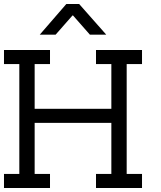

<svg xmlns="http://www.w3.org/2000/svg" viewBox="-20 -943 809 963"><path d="M461.5 -70.5H538.5V-326.9H153.8V-70.5H230.8V0H0V-70.5H76.9V-621.8H0V-692.3H230.8V-621.8H153.8V-397.4H538.5V-621.8H461.5V-692.3H692.3V-621.8H615.4V-70.5H692.3V0H461.5ZM343.6 -865.4 259 -769.2H179.5L312.8 -923.1H376.9L512.8 -769.2H430.8L346.2 -865.4Z"/></svg>

Font: Slabo 13px
Style: Regular
Weight: 400
Designer: John Hudson
Foundry: Tiro Typeworks Ltd.
Version: Version 1.02 Build 005a